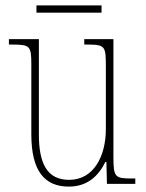

<svg xmlns="http://www.w3.org/2000/svg" viewBox="-20 -681 540 711"><path d="M115 -634H356V-661H115ZM235 10C304 10 345 -30 370 -81H374L376 0H481V-20H470C406 -20 400 -24 400 -99V-536H292V-516H300C371 -516 372 -511 372 -431V-203C372 -104 328 -15 236 -15C155 -15 124 -75 124 -182V-536H13V-516H24C91 -516 96 -511 96 -443V-184C96 -46 146 10 235 10Z"/></svg>

Font: Noto Serif Myanmar Condensed Thin
Style: Regular
Weight: 100
Width: 3
Designer: Ben Mitchell and the Monotype Design Team
Foundry: Monotype Imaging Inc.
Version: Version 2.106